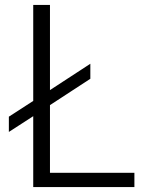

<svg xmlns="http://www.w3.org/2000/svg" viewBox="-20 -760 579 780"><path d="M16 -286 115 -350V-740H183V-394L347 -501V-440L183 -333V-58H526V0H115V-288L16 -224Z"/></svg>

Font: Encode Sans Normal
Style: Light
Weight: 300
Designer: Pablo Impallari, Andres Torresi
Foundry: Pablo Impallari, Andres Torresi
Version: Version 1.000; ttfautohint (v1.00) -l 8 -r 50 -G 200 -x 14 -